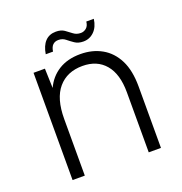

<svg xmlns="http://www.w3.org/2000/svg" viewBox="-117 -739 798 841"><g transform="rotate(-20 281.5 -318.0)"><path d="M158 -558Q164 -596 183 -616Q202 -636 233 -636Q257 -636 272 -625.5Q287 -615 301 -604Q315 -593 335 -593Q349 -593 360.5 -602.5Q372 -612 374 -632H409Q404 -595 383 -574.5Q362 -554 333 -554Q309 -554 293 -565Q277 -576 263.5 -587Q250 -598 231 -598Q215 -598 205 -588.5Q195 -579 192 -558ZM80 -500H133L136 -409Q157 -455 198.5 -481Q240 -507 300 -507Q356 -507 399.5 -482.5Q443 -458 467.5 -409.5Q492 -361 492 -286V0H435V-280Q435 -365 397 -410Q359 -455 291 -455Q219 -455 178 -407Q137 -359 137 -264V0H80Z"/></g></svg>

Font: Albert Sans Light
Style: Regular
Weight: 300
Designer: Andreas Rasmussen
Foundry: a.Foundry
Version: Version 1.025